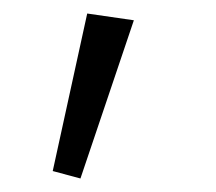

<svg xmlns="http://www.w3.org/2000/svg" viewBox="-20 -801 320 284"><path d="M99 -537 178 -771 109 -781 58 -548Z"/></svg>

Font: Cheyenne Sans Light
Style: Regular
Weight: 300
Designer: The Public Sans project authors (U.S. Web Design System), Libre Franklin designed by Pablo Impallari and Rodrigo Fuenzal
Foundry: The Cheyenne Sans Project Authors
Version: Version 2.007